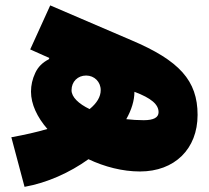

<svg xmlns="http://www.w3.org/2000/svg" viewBox="-20 -643 790 726"><path d="M72.8 63.5C158.2 48.3 243.7 9.8 314.5 -41C375.5 -12.2 443.4 5.4 509.3 5.4C640.1 5.4 727.1 -79.6 727.1 -208.5C727.1 -338.4 658.2 -414.1 476.1 -491.2L169.9 -622.6L94.2 -456.1L166.5 -423.8L164.6 -418.9C140.6 -406.7 123.5 -389.6 113.3 -367.2C102.5 -344.2 97.2 -320.8 97.2 -296.4C97.2 -249 120.6 -199.7 159.2 -155.3C119.6 -143.6 74.2 -133.3 22.9 -124ZM318.8 -230.5C277.3 -250.5 250.5 -275.9 250.5 -301.8C250.5 -334.5 273.9 -357.4 305.7 -357.4C336.9 -357.4 360.8 -333.5 360.8 -302.2C360.8 -277.3 346.7 -253.4 318.8 -230.5ZM457.5 -192.4C477.1 -227.1 488.3 -262.7 488.3 -295.9C552.2 -272 579.6 -248 579.6 -218.8C579.6 -198.7 561 -188.5 523.4 -188.5C501.5 -188.5 479 -189.9 457.5 -192.4Z"/></svg>

Font: Estedad Black
Style: Regular
Weight: 900
Designer: Amin Abedi
Version: Version 7.3